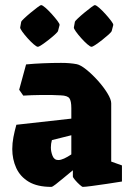

<svg xmlns="http://www.w3.org/2000/svg" viewBox="-20 -719 506 751"><path d="M181 12Q126 12 92.5 -8Q59 -28 43.5 -62Q28 -96 28 -136Q28 -159 32.5 -182.5Q37 -206 44 -231L259 -255V-296Q259 -324 251.5 -334.5Q244 -345 218 -346Q185 -348 143 -347.5Q101 -347 71 -345L55 -368L82 -467Q112 -470 148 -471.5Q184 -473 219 -473Q254 -473 280 -468Q295 -465 317.5 -447Q340 -429 362.5 -404Q385 -379 400 -354.5Q415 -330 415 -315V-87L457 -72V-9Q432 -5 399 0Q366 5 339 8.5Q312 12 304 12Q301 12 291.5 3.5Q282 -5 273.5 -15Q265 -25 265 -29V-53Q249 -40 230.5 -24.5Q212 -9 198.5 1.5Q185 12 181 12ZM179 -142Q179 -126 185.5 -109.5Q192 -93 208 -93Q218 -93 231 -99Q244 -105 259 -115V-190L183 -171Q179 -157 179 -142ZM273 -634Q273 -636 284 -646.5Q295 -657 309.5 -669Q324 -681 336 -690Q348 -699 351 -699Q356 -699 368 -688.5Q380 -678 393 -663.5Q406 -649 415 -637Q424 -625 423 -621L417 -598Q416 -594 405 -584Q394 -574 380 -563Q366 -552 354 -544Q342 -536 338 -536Q333 -536 321.5 -546Q310 -556 297.5 -570Q285 -584 276.5 -596Q268 -608 269 -612ZM63 -634Q63 -636 74 -646.5Q85 -657 99.5 -669Q114 -681 126 -690Q138 -699 141 -699Q146 -699 158 -688.5Q170 -678 183 -663.5Q196 -649 205 -637Q214 -625 213 -621L207 -598Q206 -594 195 -584Q184 -574 170 -563Q156 -552 144 -544Q132 -536 128 -536Q123 -536 111.5 -546Q100 -556 87.5 -570Q75 -584 66.5 -596Q58 -608 59 -612Z"/></svg>

Font: Grenze Gotisch Black
Style: Regular
Weight: 900
Designer: Renata Polastri
Foundry: Omnibus-Type
Version: Version 1.001